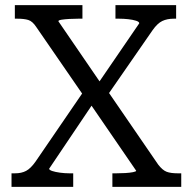

<svg xmlns="http://www.w3.org/2000/svg" viewBox="-20 -730 753 750"><path d="M38 -657V-710H302V-657H286Q269 -657 251 -656Q233 -655 220.5 -653Q208 -651 208 -647L384 -390L392 -387L598 -87Q615 -65 631 -59Q647 -53 674 -53H688V0H419V-53H435Q452 -53 469.5 -54Q487 -55 499.5 -57.5Q512 -60 512 -63L324 -337L317 -341L122 -624Q107 -647 90.5 -652Q74 -657 47 -657ZM25 0V-53H39Q64 -53 82 -62.5Q100 -72 119 -99L312 -381L351 -337L172 -71Q172 -66 184 -62Q196 -58 214.5 -55.5Q233 -53 250 -53H266V0ZM398 -355 357 -395 524 -639Q524 -645 511.5 -649Q499 -653 481 -655Q463 -657 445 -657H431V-710H668V-657H659Q633 -657 614 -648Q595 -639 576 -612Z"/></svg>

Font: Roboto Serif 20pt SemiCondensed
Style: Regular
Weight: 400
Width: 4
Version: Version 1.008